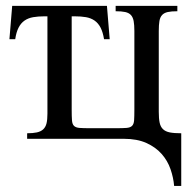

<svg xmlns="http://www.w3.org/2000/svg" viewBox="-20 -467 652 646"><path d="M565.9 158.7Q563.5 130.4 553.7 102.1Q543.9 73.7 523.9 51Q503.9 28.3 472.7 14.2Q441.4 0 396.5 0H71.3V-18.6Q90.8 -18.6 104 -21.5Q117.2 -24.4 125.2 -31.7Q133.3 -39.1 136.5 -51.8Q139.6 -64.5 139.6 -84.5V-412.1H129.9Q108.4 -412.1 91.6 -409.2Q74.7 -406.2 62.5 -397.7Q50.3 -389.2 42.5 -374Q34.7 -358.9 31.2 -335H11.7L21 -447.3H339.8L349.1 -335H330.1Q326.2 -358.9 318.4 -374Q310.5 -389.2 298.3 -397.7Q286.1 -406.2 269.5 -409.2Q252.9 -412.1 231.4 -412.1H221.2V-98.1Q221.2 -74.7 222.2 -62Q223.1 -49.3 229 -43.5Q234.9 -37.6 247.6 -36.6Q260.3 -35.6 283.7 -35.6H369.1Q392.6 -35.6 405.5 -36.6Q418.5 -37.6 424.3 -43.5Q430.2 -49.3 431.2 -62Q432.1 -74.7 432.1 -98.1V-362.8Q432.1 -383.3 429.7 -396.2Q427.2 -409.2 420.4 -416.5Q413.6 -423.8 401.4 -426.5Q389.2 -429.2 369.1 -429.2V-447.3H576.7V-429.2Q556.6 -429.2 544.4 -426.5Q532.2 -423.8 525.4 -416.5Q518.6 -409.2 516.4 -396.2Q514.2 -383.3 514.2 -362.8V-90.8Q514.2 -68.4 517.1 -54.4Q520 -40.5 528.3 -32.5Q536.6 -24.4 551.3 -21.5Q565.9 -18.6 589.8 -18.6V158.7Z"/></svg>

Font: Doulos SIL Compact
Style: Regular
Weight: 400
Designer: Walt Agee, Victor Gaultney, Peter Martin, Debbi Hosken
Foundry: SIL International
Version: Version 4.110; 2011; Maintenance release ; LnSpcTght